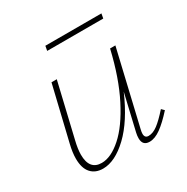

<svg xmlns="http://www.w3.org/2000/svg" viewBox="-132 -666 767 786"><g transform="rotate(-30 251.5 -273.0)"><path d="M444 -528H179L183 -550H448ZM475 -77Q439 -37 410.5 -16.5Q382 4 357 4Q324 4 324 -31Q324 -43 327 -56L367 -227Q318 -114 256 -55Q194 4 137 4Q101 4 80.5 -19Q60 -42 60 -87Q60 -116 69 -153L130 -408H155L95 -154Q86 -117 86 -91Q86 -19 144 -19Q188 -19 238 -63.5Q288 -108 333 -196Q378 -284 407 -408H432L350 -59Q347 -47 347 -39Q347 -19 365 -19Q386 -19 408.5 -36Q431 -53 463 -89Z"/></g></svg>

Font: Ysabeau Infant Extralight
Style: Italic
Weight: 200
Italic angle: -12°
Designer: Christian Thalmann (Catharsis Fonts)
Version: Version 0.003